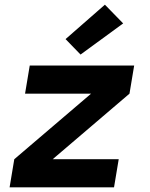

<svg xmlns="http://www.w3.org/2000/svg" viewBox="-20 -800 640 820"><path d="M21 0 41 -120 369 -400H87L107 -520H553L533 -400L205 -120H487L467 0ZM324 -567 260 -633 428 -780 506 -700Z"/></svg>

Font: Iosevka Heavy Extended Oblique
Style: Regular
Weight: 900
Width: 7
Italic angle: -9°
Monospace: yes
Designer: Belleve Invis
Foundry: Belleve Invis
Version: Version 32.5.0; ttfautohint (v1.8.4)